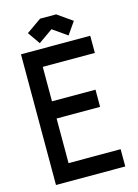

<svg xmlns="http://www.w3.org/2000/svg" viewBox="-125 -902 699 970"><g transform="rotate(-15 225.0 -416.5)"><path d="M267.6 -832.5 345.7 -777.8 300.8 -713.4 225.6 -766.1 150.4 -713.4 105.5 -777.8 183.6 -832.5ZM133.8 -323.7V-90.3H406.2V0H43.9V-683.6H406.2V-593.8H133.8V-413.6H361.3V-323.7Z"/></g></svg>

Font: Anka/Coder Narrow
Style: Bold
Weight: 700
Width: 3
Monospace: yes
Version: Version 001.100